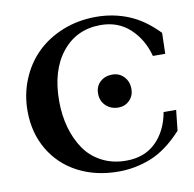

<svg xmlns="http://www.w3.org/2000/svg" viewBox="-78 -755 857 847"><g transform="rotate(-10 351.0 -331.5)"><path d="M386.7 13.2Q286.1 13.2 206.5 -27.8Q127 -68.8 81.8 -145Q36.6 -221.2 36.6 -319.3Q36.6 -394.5 64 -460.4Q91.3 -526.4 139.4 -573.7Q187.5 -621.1 256.3 -648.7Q325.2 -676.3 405.3 -676.3Q482.9 -676.3 551 -648.4Q619.1 -620.6 681.2 -556.2L678.7 -462.9H623.5Q603 -539.6 550.3 -588.4Q497.6 -637.2 419.4 -637.2Q311.5 -637.2 246.6 -556.4Q181.6 -475.6 181.6 -338.4Q181.6 -275.4 196.8 -220.5Q211.9 -165.5 241.5 -122.1Q271 -78.6 319.1 -53.5Q367.2 -28.3 428.2 -28.3Q510.7 -28.3 561.5 -78.4Q612.3 -128.4 627 -210.9H683.1L673.3 -119.1Q605 -44.4 534.4 -15.6Q463.9 13.2 386.7 13.2ZM435.1 -265.1Q401.4 -265.1 378.9 -286.4Q356.4 -307.6 356.4 -341.3Q356.4 -373.5 377.9 -393.3Q399.4 -413.1 432.6 -413.1Q463.4 -413.1 484.1 -391.4Q504.9 -369.6 504.9 -335.9Q504.9 -305.7 484.6 -285.4Q464.4 -265.1 435.1 -265.1Z"/></g></svg>

Font: Elstob 10pt SemiBold
Style: Regular
Weight: 600
Designer: Peter S. Baker
Version: Version 1.015